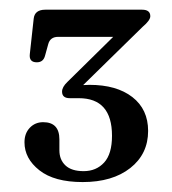

<svg xmlns="http://www.w3.org/2000/svg" viewBox="-20 -720 355 396"><path d="M285.5 -450Q285.5 -402.5 248.8 -373.5Q212 -344.5 150.5 -344.5Q92 -344.5 61.2 -368.8Q30.5 -393 30.5 -426.5Q30.5 -445 41.5 -456.5Q52.5 -468 69 -468Q102.5 -468 102.5 -432.5V-410Q102.5 -390.5 115 -378.8Q127.5 -367 152.5 -367Q178.5 -367 194.8 -384.8Q211 -402.5 211 -440Q211 -517.5 142.5 -517.5H124Q108 -517.5 108 -531Q108 -540.5 119 -551L213.5 -644H100Q83.5 -644 79.5 -629L73 -605.5Q69.5 -591.5 56 -591.5Q39.5 -591.5 41.5 -608.5L49.5 -681.5Q51.5 -700 73.5 -700H273Q290 -700 290 -686.5Q290 -678 274 -664.5L151.5 -544.5Q158.5 -545 164.5 -545Q220.5 -545 253 -519.8Q285.5 -494.5 285.5 -450Z"/></svg>

Font: Fraunces 72pt S050
Style: Regular
Weight: 400
Version: Version 1.000; ttfautohint (v1.8.3)